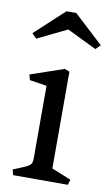

<svg xmlns="http://www.w3.org/2000/svg" viewBox="-81 -731 448 774"><g transform="rotate(10 143.5 -344.0)"><path d="M100 -79V-378L30 -389L24 -411L161 -458L181 -450V-54L260 -22L254 0H30L24 -22L69 -41Q87 -48 93.5 -56Q100 -64 100 -79ZM7 -577 127 -688H167L287 -577L268 -558L147 -617L26 -558Z"/></g></svg>

Font: Fenix
Style: Regular
Weight: 400
Designer: Fernando Diaz
Foundry: Fernando Diaz
Version: 004.301